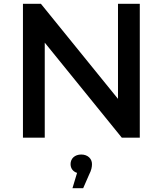

<svg xmlns="http://www.w3.org/2000/svg" viewBox="-20 -720 851 1004"><path d="M617 0H711V-700H597V-203L194 -700H100V0H214V-497ZM446 193C458 170 461 153 461 138C461 110 439 88 405 88C371 88 349 109 349 138C349 160 361 177 383 184L359 264H415Z"/></svg>

Font: Montserrat-Alt1 SemBd
Style: Regular
Weight: 600
Designer: Differentunic
Foundry: Differentunic
Version: Version 7.222